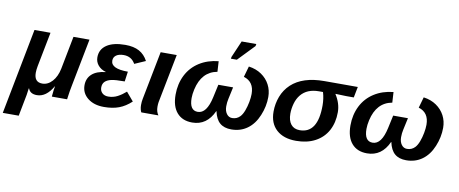

<svg xmlns="http://www.w3.org/2000/svg" viewBox="-100 -1075 3869 1620"><g transform="rotate(10 1834.5 -264.5)"><path d="M149.4 22Q140.6 67.9 131.6 114.3Q122.6 160.6 113.8 207H-22.9L119.1 -528.3H256.3L198.7 -232.9Q192.4 -199.7 192.4 -174.8Q192.4 -94.2 261.7 -94.2Q309.6 -94.2 346.9 -135.5Q384.3 -176.8 398.4 -246.1L453.1 -528.3H590.3L510.7 -118.2Q505.9 -95.2 501.7 -69.8Q497.6 -44.4 495.1 -25.1Q492.7 -5.9 491.7 0H360.8L362.3 -14.6Q364.3 -37.6 366.7 -56.2Q369.1 -74.7 372.1 -89.8H370.6Q313.5 9.8 233.9 9.8Q175.8 9.8 160.2 -34.2H157.2Q155.3 -20.5 153.3 -6.3Q151.4 7.8 149.4 22Z M828.6 -83Q872.1 -83 908.4 -102.3Q944.8 -121.6 978.5 -151.4L1041 -77.6Q991.2 -31.2 936.5 -10.7Q881.8 9.8 808.1 9.8Q722.2 9.8 668.9 -32.7Q615.7 -75.2 615.7 -142.6Q615.7 -202.1 656 -238.5Q696.3 -274.9 773.4 -282.7L773.9 -283.7Q731 -295.9 706.3 -325.2Q681.6 -354.5 681.6 -393.6Q681.6 -461.9 737.8 -499.8Q793.9 -537.6 897 -537.6Q968.8 -537.6 1015.9 -512Q1063 -486.3 1090.8 -433.6L997.1 -392.6Q964.8 -450.7 897.5 -450.7Q856.9 -450.7 833.7 -434.1Q810.5 -417.5 810.5 -387.7Q810.5 -318.4 956.1 -318.4L944.3 -232.9Q863.3 -232.9 830.1 -225.1Q795.4 -217.3 776.6 -199Q757.8 -180.7 757.8 -148.4Q757.8 -119.6 777.1 -101.3Q796.4 -83 828.6 -83Z M1253.4 -70.8Q1253.4 -28.8 1273.9 0H1127.4Q1122.6 -7.8 1118.4 -24.7Q1114.3 -41.5 1114.3 -60.5Q1114.3 -90.8 1119.6 -115.2L1200.2 -528.3H1337.9L1256.3 -110.8Q1253.4 -94.2 1253.4 -70.8Z M1824.2 -174.8Q1824.2 -136.2 1842.3 -111.1Q1860.4 -85.9 1890.1 -85.9Q1930.2 -85.9 1957.5 -114.7Q1975.6 -133.8 1989 -169.4Q2002.4 -205.1 2009.8 -244.6Q2017.1 -284.2 2017.1 -314.9Q2017.1 -418.9 1927.7 -445.8L1954.1 -538.6Q2017.6 -529.8 2063.7 -498Q2109.9 -466.3 2135 -418.7Q2160.2 -371.1 2160.2 -313.5Q2160.2 -232.9 2127.4 -154.3Q2094.7 -74.7 2036.1 -32.5Q1977.5 9.8 1899.4 9.8Q1837.4 9.8 1801 -21.5Q1764.6 -52.7 1750.5 -120.1H1748.5Q1689.9 9.8 1564 9.8Q1479.5 9.8 1432.9 -44.2Q1386.2 -98.1 1386.2 -198.2Q1386.2 -290 1423.8 -365.2Q1461.4 -439.5 1531.7 -484.4Q1602.1 -529.3 1695.3 -538.6L1700.7 -448.7Q1568.8 -424.8 1533.7 -268.1Q1524.4 -226.1 1524.4 -192.9Q1524.4 -86.9 1594.7 -86.9Q1671.9 -86.9 1703.1 -231.9L1727.1 -342.3H1853.5L1831.5 -240.7Q1824.2 -209.5 1824.2 -174.8ZM1979.5 -718.3 1844.2 -577.6H1793L1795.9 -593.8L1857.4 -736.3H1982.9Z M2453.6 9.8Q2346.7 9.8 2285.9 -45.4Q2225.1 -100.6 2225.1 -200.7Q2225.1 -268.6 2248.8 -330.6Q2272.5 -392.6 2320.8 -438Q2418 -528.3 2603 -528.3H2889.2L2871.1 -435.5H2805.7L2714.4 -438.5L2713.9 -436.5Q2760.3 -363.8 2760.3 -289.1Q2760.3 -200.2 2724.1 -132.3Q2687.5 -64.5 2617.9 -27.3Q2548.3 9.8 2453.6 9.8ZM2469.2 -84Q2623.5 -84 2623.5 -322.3Q2623.5 -381.3 2607.4 -435.5H2572.8Q2471.7 -435.5 2418.9 -371.6Q2392.6 -339.4 2380.1 -294.9Q2367.7 -250.5 2367.7 -208Q2367.7 -149.4 2393.8 -116.7Q2419.9 -84 2469.2 -84Z M3322.3 -174.8Q3322.3 -136.2 3340.3 -111.1Q3358.4 -85.9 3388.2 -85.9Q3428.2 -85.9 3455.6 -114.7Q3473.6 -133.8 3487.1 -169.4Q3500.5 -205.1 3507.8 -244.6Q3515.1 -284.2 3515.1 -314.9Q3515.1 -418.9 3425.8 -445.8L3452.1 -538.6Q3515.6 -529.8 3561.8 -498Q3607.9 -466.3 3633.1 -418.7Q3658.2 -371.1 3658.2 -313.5Q3658.2 -232.9 3625.5 -154.3Q3592.8 -74.7 3534.2 -32.5Q3475.6 9.8 3397.5 9.8Q3335.4 9.8 3299.1 -21.5Q3262.7 -52.7 3248.5 -120.1H3246.6Q3188 9.8 3062 9.8Q2977.5 9.8 2930.9 -44.2Q2884.3 -98.1 2884.3 -198.2Q2884.3 -290 2921.9 -365.2Q2959.5 -439.5 3029.8 -484.4Q3100.1 -529.3 3193.4 -538.6L3198.7 -448.7Q3066.9 -424.8 3031.7 -268.1Q3022.5 -226.1 3022.5 -192.9Q3022.5 -86.9 3092.8 -86.9Q3169.9 -86.9 3201.2 -231.9L3225.1 -342.3H3351.6L3329.6 -240.7Q3322.3 -209.5 3322.3 -174.8Z"/></g></svg>

Font: Arimo
Style: Bold Italic
Weight: 700
Italic angle: -12°
Designer: Steve Matteson
Foundry: Monotype Imaging Inc.
Version: Version 1.33